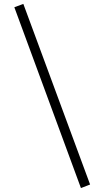

<svg xmlns="http://www.w3.org/2000/svg" viewBox="-20 -809 529 980"><path d="M53.2 -772 99.1 -789.1 439.9 132.8 393.1 150.9Z"/></svg>

Font: Dehuti
Style: Book
Weight: 400
Version: Version 1.2